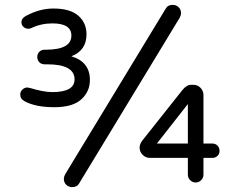

<svg xmlns="http://www.w3.org/2000/svg" viewBox="-20 -744 980 788"><path d="M751 -155V-317L624 -155ZM851 -155Q864 -155 872.5 -146.5Q881 -138 881 -125Q881 -112 872.5 -104Q864 -96 851 -96H815V-27Q815 -14 805.5 -4.5Q796 5 783 5Q770 5 760.5 -4.5Q751 -14 751 -27V-96H595Q578 -96 565.5 -108.5Q553 -121 553 -138Q553 -153 564 -167L729 -375Q746 -396 765 -396H773Q791 -396 803 -383.5Q815 -371 815 -354V-155ZM273 -513Q349 -490 349 -416Q349 -368 313.5 -336Q278 -304 203 -304Q125 -304 80 -329Q63 -338 63 -356Q63 -368 72 -376.5Q81 -385 92 -385Q95 -385 103 -383Q159 -366 194 -366Q286 -366 286 -418Q286 -480 174 -480H163Q150 -480 141.5 -488.5Q133 -497 133 -510Q133 -523 141.5 -531.5Q150 -540 163 -540H168Q273 -540 273 -598Q273 -648 195 -648Q149 -648 109 -629Q103 -626 96 -626Q85 -626 76.5 -633.5Q68 -641 68 -653Q68 -669 87 -679Q143 -709 199 -709Q268 -709 301.5 -679.5Q335 -650 335 -603Q335 -537 273 -513ZM276 24Q262 24 252 14.5Q242 5 242 -10Q242 -18 247 -28L661 -710Q669 -724 689 -724Q703 -724 713 -714.5Q723 -705 723 -690Q723 -682 718 -672L304 10Q296 24 276 24Z"/></svg>

Font: VarelaRound
Style: Regular
Weight: 400
Designer: Joe Prince, Avraham Cornfeld
Foundry: Joe Prince, Avraham Cornfeld
Version: Version 2.000;PS 002.000;hotconv 1.0.88;makeotf.lib2.5.64775